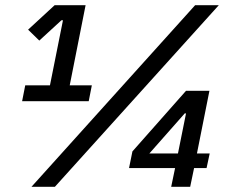

<svg xmlns="http://www.w3.org/2000/svg" viewBox="-20 -718 910 738"><path d="M321 -329H65L77 -390H172L222 -640H216L131 -562L88 -604L190 -698H309L248 -390H333ZM101 0 730 -698H821L191 0ZM711 0H638L653 -72H476L489 -136L695 -369H785L737 -128H786L774 -72H726ZM664 -128 695 -282H690L554 -128Z"/></svg>

Font: IBM Plex Sans Medium
Style: Italic
Weight: 500
Italic angle: -11.31°
Designer: Mike Abbink, Paul van der Laan, Pieter van Rosmalen
Foundry: Bold Monday
Version: Version 3.201